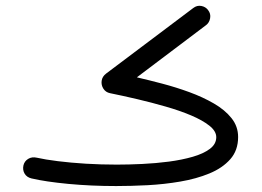

<svg xmlns="http://www.w3.org/2000/svg" viewBox="-20 -602 890 652"><path d="M444.8 -339.4Q484.9 -330.1 531.2 -317.9Q577.6 -305.7 623 -289.1Q668.5 -272.5 706.1 -250.7Q743.7 -229 766.1 -200.9Q788.6 -172.9 788.6 -136.7Q788.6 -91.3 762 -61.3Q735.4 -31.2 690.9 -12.9Q646.5 5.4 592 14.6Q537.6 23.9 481.2 26.9Q424.8 29.8 374.5 29.8Q289.6 29.8 212.2 22.5Q134.8 15.1 86.9 3.9Q70.8 0 63.5 -12.5Q56.2 -24.9 59.6 -40.5Q63 -54.7 75.7 -62.5Q88.4 -70.3 105.5 -66.4Q133.3 -60.1 176.5 -54.7Q219.7 -49.3 271.5 -46.1Q323.2 -43 376.5 -43Q417 -43 463.1 -45.2Q509.3 -47.4 553.7 -53.2Q598.1 -59.1 634.5 -69.6Q670.9 -80.1 692.6 -96.4Q714.4 -112.8 714.4 -136.2Q714.4 -156.7 690.9 -175.3Q667.5 -193.8 628.7 -210.2Q589.8 -226.6 542.2 -240.2Q494.6 -253.9 445.6 -265.4Q396.5 -276.9 353.5 -285.6Q338.9 -288.6 331.1 -300.8Q323.2 -313 325.2 -327.6Q327.1 -342.3 340.8 -352.5L636.2 -574.7Q648.9 -584.5 663.6 -581.8Q678.2 -579.1 686.5 -567.9Q696.3 -555.7 693.6 -540.3Q690.9 -524.9 679.7 -516.6Z"/></svg>

Font: Mikhak-FD Regular
Style: FD-Regular
Weight: 400
Designer: Amin Abedi
Version: Version 3.2